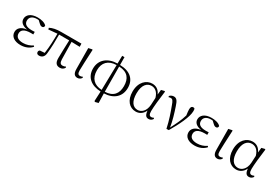

<svg xmlns="http://www.w3.org/2000/svg" viewBox="67 -1822 4582 3181"><g transform="rotate(30 2357.5 -231.0)"><path d="M242 14C336 14 410 -22 455 -75L441 -92C389 -57 328 -37 263 -37C168 -37 121 -74 121 -140C121 -197 162 -246 296 -246C307 -246 316 -246 341 -245V-294C317 -292 302 -292 286 -292C174 -292 134 -332 134 -393C134 -456 181 -498 271 -498L301 -496L345 -455C369 -433 382 -427 403 -427C425 -427 442 -444 439 -470C405 -510 334 -526 266 -526C134 -526 70 -462 70 -388C70 -328 114 -280 212 -265C98 -250 50 -194 50 -126C50 -40 126 14 242 14Z M996 14C1036 14 1066 -5 1084 -37L1075 -55C1059 -45 1044 -39 1019 -39C981 -39 960 -58 958 -125L952 -456L1110 -452L1108 -512H723C630 -512 567 -499 509 -470L515 -441L682 -456C681 -335 678 -208 658 -75C623 -74 595 -72 570 -69C555 -60 548 -49 548 -30C548 -6 565 12 596 12C652 12 692 -21 698 -93C711 -208 713 -335 713 -457H906C902 -329 896 -204 896 -113C896 -20 933 14 996 14Z M1332 14C1369 14 1398 -10 1410 -32L1402 -49C1388 -42 1375 -36 1355 -36C1323 -36 1304 -51 1304 -116C1304 -195 1310 -282 1320 -514L1311 -520L1243 -505L1246 -110C1246 -19 1279 14 1332 14Z M1781 -16C1637 -22 1551 -103 1551 -260C1551 -403 1631 -493 1791 -496ZM1771 203 1786 213 1847 197 1842 16C2025 10 2142 -92 2142 -261C2142 -420 2039 -522 1839 -526L1838 -675H1794L1791 -526C1602 -522 1480 -418 1480 -251C1480 -84 1599 10 1780 16ZM1839 -496C2007 -490 2071 -396 2071 -254C2071 -112 2003 -21 1842 -15Z M2447 14C2510 14 2575 -18 2611 -99C2619 -15 2645 14 2694 14C2729 14 2756 -5 2772 -32L2761 -49C2747 -41 2736 -36 2718 -36C2685 -36 2667 -56 2667 -125C2667 -199 2686 -379 2705 -514L2695 -522L2633 -507L2623 -413C2589 -492 2531 -526 2459 -526C2349 -526 2238 -434 2238 -249C2238 -82 2327 14 2447 14ZM2620 -346 2613 -210C2604 -80 2527 -25 2461 -25C2367 -25 2310 -106 2310 -255C2310 -422 2384 -488 2466 -488C2528 -488 2590 -452 2620 -346Z M3034 7 3078 5C3177 -162 3274 -358 3274 -469C3274 -486 3273 -499 3270 -514C3263 -522 3255 -526 3241 -526C3212 -526 3197 -505 3197 -462C3197 -436 3201 -401 3208 -350C3174 -236 3133 -156 3075 -42C3055 -166 3017 -287 2982 -392C2952 -486 2927 -521 2874 -521C2846 -521 2814 -507 2795 -484L2803 -465C2813 -470 2826 -473 2842 -473C2873 -473 2891 -452 2917 -376C2958 -267 3003 -140 3034 7Z M3570 14C3664 14 3738 -22 3783 -75L3769 -92C3717 -57 3656 -37 3591 -37C3496 -37 3449 -74 3449 -140C3449 -197 3490 -246 3624 -246C3635 -246 3644 -246 3669 -245V-294C3645 -292 3630 -292 3614 -292C3502 -292 3462 -332 3462 -393C3462 -456 3509 -498 3599 -498L3629 -496L3673 -455C3697 -433 3710 -427 3731 -427C3753 -427 3770 -444 3767 -470C3733 -510 3662 -526 3594 -526C3462 -526 3398 -462 3398 -388C3398 -328 3442 -280 3540 -265C3426 -250 3378 -194 3378 -126C3378 -40 3454 14 3570 14Z M4010 14C4047 14 4076 -10 4088 -32L4080 -49C4066 -42 4053 -36 4033 -36C4001 -36 3982 -51 3982 -116C3982 -195 3988 -282 3998 -514L3989 -520L3921 -505L3924 -110C3924 -19 3957 14 4010 14Z M4367 14C4430 14 4495 -18 4531 -99C4539 -15 4565 14 4614 14C4649 14 4676 -5 4692 -32L4681 -49C4667 -41 4656 -36 4638 -36C4605 -36 4587 -56 4587 -125C4587 -199 4606 -379 4625 -514L4615 -522L4553 -507L4543 -413C4509 -492 4451 -526 4379 -526C4269 -526 4158 -434 4158 -249C4158 -82 4247 14 4367 14ZM4540 -346 4533 -210C4524 -80 4447 -25 4381 -25C4287 -25 4230 -106 4230 -255C4230 -422 4304 -488 4386 -488C4448 -488 4510 -452 4540 -346Z"/></g></svg>

Font: Noto Serif CJK SC Light
Style: Regular
Weight: 300
Designer: Ryoko NISHIZUKA 西塚涼子 (kana & ideographs); Frank Grießhammer (Latin, Greek & Cyrillic); Wenlong ZHANG 张文龙 (bopomofo); San
Foundry: Adobe
Version: Version 2.001;hotconv 1.1.0;makeotfexe 2.6.0